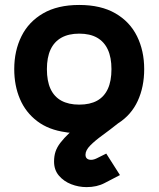

<svg xmlns="http://www.w3.org/2000/svg" viewBox="-20 -533 649 786"><path d="M249.7 8.3Q179 -1.3 132 -37.2Q85 -73 61.7 -127.7Q38.3 -182.3 38.3 -250Q38.3 -325 67.8 -384.5Q97.3 -444 156.5 -478.3Q215.7 -512.7 304.3 -512.7Q393.3 -512.7 452.5 -478.3Q511.7 -444 541 -384.5Q570.3 -325 570.3 -250Q570.3 -177.3 543.8 -119.8Q517.3 -62.3 463.3 -28Q430.3 -1.7 399.7 20.5Q369 42.7 349.5 62.5Q330 82.3 330 100.3Q330 111 336.2 116.2Q342.3 121.3 353 121.3Q365 121.3 380.3 113L415 95.7L471 183.7L408.3 216.3Q376.7 233 334.3 233Q302 233 271.5 221.2Q241 209.3 221.2 186Q201.3 162.7 201.3 128.3Q201.3 105.7 207.3 87.7Q213.3 69.7 227 51.7Q240.7 33.7 265.3 10Q261.3 10 257.5 9.7Q253.7 9.3 249.7 8.3ZM304.3 -104.7Q348.3 -104.7 377.5 -120.8Q406.7 -137 421.5 -169.2Q436.3 -201.3 436.3 -250Q436.3 -297.7 421.5 -329.8Q406.7 -362 377.5 -378.7Q348.3 -395.3 304.3 -395.3Q261 -395.3 231.3 -378.7Q201.7 -362 186.8 -329.8Q172 -297.7 172 -250Q172 -201.3 186.8 -169.2Q201.7 -137 231.3 -120.8Q261 -104.7 304.3 -104.7Z"/></svg>

Font: Nata Sans
Style: Regular
Weight: 400
Designer: Daniel Uzquiano Cruz
Version: Version 1.001